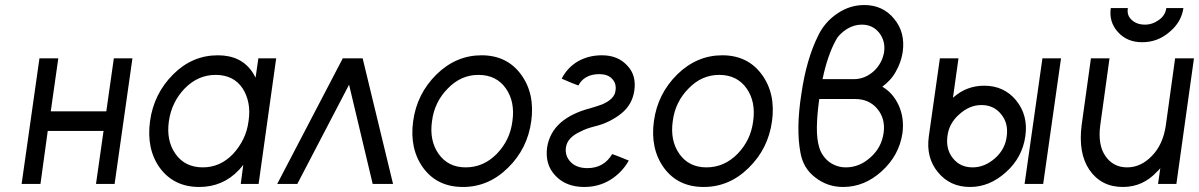

<svg xmlns="http://www.w3.org/2000/svg" viewBox="-20 -732 4771 764"><path d="M66 0H141L170 -211H392L362 0H436L507 -500H433L403 -289H182L212 -500H137Z M1008 -500 997 -423Q994 -428 991 -434Q988 -440 985 -444Q940 -512 847 -512Q745 -512 669 -436Q592 -359 577 -250Q562 -139 616 -64Q672 12 773 12Q867 12 931 -56Q935 -60 939.5 -65.5Q944 -71 948 -76L938 0H1009L1079 -500ZM838 -434Q909 -434 945 -381Q962 -355 968.5 -322Q975 -289 969 -250Q964 -211 948 -178.5Q932 -146 907 -119Q856 -66 787 -66Q716 -66 678 -120Q641 -173 652 -250Q663 -326 715 -380Q768 -434 838 -434Z M1083 0 1344 -500H1423L1544 0H1463L1369 -395L1163 0Z M1896 -512Q1795 -512 1717 -436Q1639 -359 1624 -250Q1609 -140 1664 -64Q1720 12 1822 12Q1924 12 2001 -64Q2079 -140 2094 -250Q2109 -360 2053 -436Q1997 -512 1896 -512ZM1884 -434Q1955 -434 1993 -380Q2030 -327 2019 -250Q2014 -211 1998.5 -179Q1983 -147 1957 -120Q1904 -66 1833 -66Q1763 -66 1725 -120Q1688 -173 1699 -250Q1704 -289 1720 -321.5Q1736 -354 1762 -380Q1814 -434 1884 -434Z M2215 -419Q2240 -408 2253.5 -402.5Q2267 -397 2273 -395Q2279 -393 2280.5 -392.5Q2282 -392 2282 -392Q2291 -412 2313 -425Q2335 -437 2364 -437Q2399 -437 2416 -418Q2434 -399 2429 -370Q2425 -338 2377 -317Q2366 -313 2354 -309Q2342 -305 2328 -301Q2255 -282 2211 -244Q2166 -204 2157 -145Q2148 -76 2191 -32Q2233 12 2305 12Q2362 12 2408 -16Q2455 -45 2482 -93Q2458 -103 2444 -108.5Q2430 -114 2424 -116Q2418 -118 2417 -118.5Q2416 -119 2416 -119Q2383 -63 2317 -63Q2275 -63 2251 -87Q2227 -112 2232 -146Q2238 -185 2289 -208Q2302 -215 2316 -220Q2330 -225 2346 -229Q2379 -237 2405.5 -250.5Q2432 -264 2453 -281Q2475 -299 2487.5 -321.5Q2500 -344 2504 -371Q2513 -433 2476 -471Q2439 -512 2375 -512Q2321 -512 2278 -487Q2237 -462 2215 -419Z M2854 -512Q2753 -512 2675 -436Q2597 -359 2582 -250Q2567 -140 2622 -64Q2678 12 2780 12Q2882 12 2959 -64Q3037 -140 3052 -250Q3067 -360 3011 -436Q2955 -512 2854 -512ZM2842 -434Q2913 -434 2951 -380Q2988 -327 2977 -250Q2972 -211 2956.5 -179Q2941 -147 2915 -120Q2862 -66 2791 -66Q2721 -66 2683 -120Q2646 -173 2657 -250Q2662 -289 2678 -321.5Q2694 -354 2720 -380Q2772 -434 2842 -434Z M3419 -712Q3362 -712 3313 -679Q3262 -645 3236 -591Q3189 -497 3169 -360Q3158 -290 3157 -231.5Q3156 -173 3165 -125Q3176 -62 3224 -26Q3272 12 3335 12Q3420 12 3489 -51Q3558 -114 3571 -202Q3579 -262 3556 -313Q3545 -337 3529 -355.5Q3513 -374 3491 -387Q3507 -399 3520.5 -413.5Q3534 -428 3544 -446Q3566 -484 3572 -525Q3583 -603 3538 -657Q3493 -712 3419 -712ZM3409 -634Q3452 -634 3478 -602Q3504 -569 3498 -525Q3490 -479 3456 -448Q3421 -417 3377 -417H3253Q3263 -465 3276.5 -504Q3290 -543 3305 -570Q3312 -584 3323.5 -595.5Q3335 -607 3349 -616Q3378 -634 3409 -634ZM3240 -338H3383Q3438 -338 3471 -299Q3504 -259 3496 -203Q3488 -145 3444 -106Q3400 -66 3346 -66Q3309 -66 3279 -88Q3265 -99 3255 -113.5Q3245 -128 3240 -145Q3230 -177 3230.5 -225.5Q3231 -274 3240 -338Z M3885 -314Q3935 -314 3964 -277Q3993 -242 3986 -190Q3980 -138 3939 -102Q3898 -66 3850 -66Q3801 -66 3772 -102Q3743 -138 3750 -190Q3756 -241 3797 -277Q3838 -314 3885 -314ZM3896 -391Q3862 -391 3831 -379.5Q3800 -368 3772 -343L3794 -500H3720L3676 -190Q3664 -105 3712 -47Q3760 12 3840 12Q3918 12 3983 -47Q4048 -105 4060 -190Q4072 -273 4023 -333Q3975 -391 3896 -391ZM4128 -500 4057 0H4131L4202 -500Z M4400 -700Q4392 -645 4428 -605Q4464 -564 4525 -564Q4587 -564 4634 -605Q4681 -644 4689 -700H4621Q4617 -671 4592 -653Q4566 -634 4536 -634Q4503 -634 4483 -653Q4463 -671 4468 -700ZM4321 -500 4284 -234Q4277 -179 4284.5 -134.5Q4292 -90 4315 -56Q4362 12 4448 12Q4528 12 4584 -49Q4588 -52 4591 -55.5Q4594 -59 4597 -63L4588 0H4661L4731 -500H4656L4619 -233Q4608 -157 4564 -112Q4520 -66 4465 -66Q4409 -66 4378 -112Q4348 -156 4358 -233L4395 -500Z"/></svg>

Font: Unageo
Style: Regular-Italic
Weight: 400
Designer: Richard Sepsi
Foundry: Richard Sepsi
Version: Version 2.000